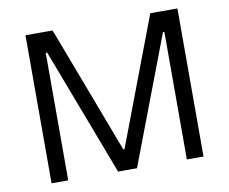

<svg xmlns="http://www.w3.org/2000/svg" viewBox="-77 -800 1071 898"><g transform="rotate(-10 458.5 -351.5)"><path d="M441.4 -97.7H475.6V0H441.4ZM146.5 -703.1H226.6L492.7 0H413.6ZM170.9 -703.1H189.5V-605.5H170.9ZM176.8 -703.1V0H97.7V-703.1ZM424.3 0 690.4 -703.1H770.5L503.4 0ZM727.5 -605.5V-703.1H746.1V-605.5ZM819.3 0H740.2V-703.1H819.3Z"/></g></svg>

Font: Wand UI Pro
Style: Regular
Weight: 400
Designer: Andreas Faust
Version: Version 1.003;FEAKit 1.0